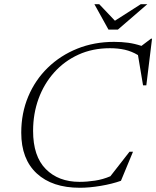

<svg xmlns="http://www.w3.org/2000/svg" viewBox="-20 -878 739 908"><path d="M552 -23Q510 -8 456.2 1Q402.5 10 357.5 10Q227 10 153.8 -57.8Q80.5 -125.5 80.5 -250.5Q80.5 -343 113.5 -421.5Q146.5 -500 206.2 -558Q266 -616 345.8 -648Q425.5 -680 519.5 -680Q555 -680 586 -675.8Q617 -671.5 649 -661L694 -695H699L672 -474.5H656.5L632.5 -617.5Q602.5 -635.5 570.2 -642.8Q538 -650 500 -650Q417.5 -650 350.8 -619.5Q284 -589 236 -535.2Q188 -481.5 162.2 -410.8Q136.5 -340 136.5 -259Q136.5 -139 196.5 -78.5Q256.5 -18 356 -18Q392 -18 429.5 -23.8Q467 -29.5 502 -44.5L592.5 -160.5H609ZM676.5 -858 537.5 -738H493L426.5 -858H449.5L523.5 -780L645.5 -858Z"/></svg>

Font: Newsreader Text Light
Style: Italic
Weight: 300
Italic angle: -17°
Designer: Hugues Gentile
Foundry: Production Type
Version: Version 1.001